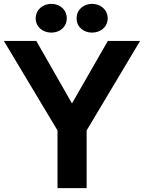

<svg xmlns="http://www.w3.org/2000/svg" viewBox="-23 -975 746 995"><path d="M275 0H426V-299L703 -763H536L350 -439L165 -763H-3L275 -299ZM162 -880C162 -835 199 -806 243 -806C287 -806 323 -835 323 -880C323 -925 287 -955 243 -955C199 -955 162 -925 162 -880ZM374 -880C374 -835 410 -806 454 -806C498 -806 535 -835 535 -880C535 -925 498 -955 454 -955C410 -955 374 -925 374 -880Z"/></svg>

Font: Swile Sans
Style: Bold
Weight: 700
Designer: Lord
Foundry: Lord
Version: Version 1.477;FEAKit 1.0